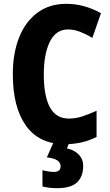

<svg xmlns="http://www.w3.org/2000/svg" viewBox="-20 -744 577 1004"><path d="M336 -590Q272 -590 240.5 -525.5Q209 -461 209 -355Q209 -242 241 -183Q273 -124 340 -124Q376 -124 411 -135.5Q446 -147 485 -165V-28Q411 10 320 10Q185 10 116 -86.5Q47 -183 47 -356Q47 -464 79.5 -547Q112 -630 175 -677Q238 -724 327 -724Q374 -724 419.5 -711.5Q465 -699 508 -675L463 -546Q431 -565 399.5 -577.5Q368 -590 336 -590ZM415 124Q415 179 383 209.5Q351 240 279 240Q236 240 202 231V146Q217 150 233.5 152.5Q250 155 262 155Q278 155 287.5 148Q297 141 297 125Q297 107 280 95Q263 83 225 79L260 0H343L330 32Q368 40 391.5 64Q415 88 415 124Z"/></svg>

Font: Noto Sans Kannada Condensed ExtraBold
Style: Regular
Weight: 800
Width: 3
Designer: Jelle Bosma - Monotype Design Team
Foundry: Monotype Imaging Inc.
Version: Version 2.005; ttfautohint (v1.8.4.7-5d5b)